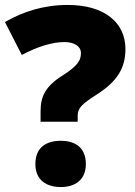

<svg xmlns="http://www.w3.org/2000/svg" viewBox="-20 -744 545 776"><path d="M144 -294V-252H294V-277C294 -308 312 -324 371 -362C454 -415 487 -469 487 -546C487 -653 402 -724 254 -724C156 -724 73 -697 0 -655L68 -522C133 -556 191 -574 240 -574C280 -574 307 -557 307 -530C307 -503 299 -481 233 -439C163 -395 144 -354 144 -294ZM123 -81C123 -15 169 12 226 12C281 12 327 -15 327 -81C327 -150 281 -175 226 -175C169 -175 123 -150 123 -81Z"/></svg>

Font: Noto Sans Lao UI Blk
Style: Regular
Weight: 900
Designer: Monotype Design Team
Foundry: Monotype Imaging Inc.
Version: Version 2.000